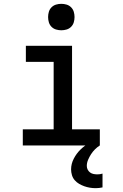

<svg xmlns="http://www.w3.org/2000/svg" viewBox="-20 -759 640 1002"><path d="M99 0V-84H260V-436H115V-520H356V-84H501V0ZM479 223Q464 223 449 220.5Q434 218 420 213Q406 208 393 200.5Q380 193 370 181.5Q360 170 355.5 155Q351 140 351 125Q351 96 365 69Q379 42 400 21.5Q421 1 447 -13.5Q473 -28 501 -36V0Q487 9 475.5 20.5Q464 32 455 46Q446 60 439.5 75.5Q433 91 433 107Q433 117 437.5 126Q442 135 450 141Q458 147 468 149Q478 151 488 151Q495 151 502 150Q509 149 515 147V219Q506 221 497 222Q488 223 479 223ZM300 -601Q286 -601 272.5 -605Q259 -609 249 -619Q239 -629 235 -642.5Q231 -656 231 -670Q231 -684 235 -697.5Q239 -711 249 -721Q259 -731 272.5 -735Q286 -739 300 -739Q314 -739 327.5 -735Q341 -731 351 -721Q361 -711 365 -697.5Q369 -684 369 -670Q369 -656 365 -642.5Q361 -629 351 -619Q341 -609 327.5 -605Q314 -601 300 -601Z"/></svg>

Font: Iosevka Fixed Medium Extended
Style: Regular
Weight: 500
Width: 7
Monospace: yes
Designer: Belleve Invis
Foundry: Belleve Invis
Version: Version 24.1.1; ttfautohint (v1.8.4)